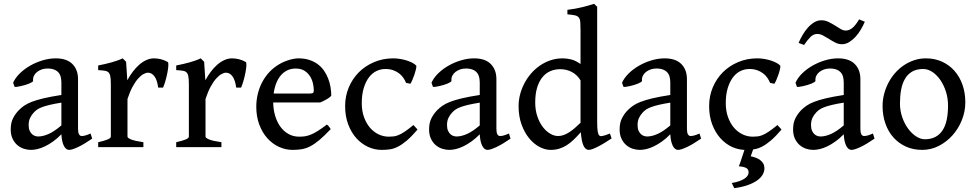

<svg xmlns="http://www.w3.org/2000/svg" viewBox="-20 -777 5155 1014"><path d="M181.6 -56.2Q207 -56.2 237.1 -69.6Q267.1 -83 304.2 -114.7V-234.9Q267.1 -229 242.7 -223.1Q218.3 -217.3 202.1 -211.2Q186 -205.1 176.5 -198.5Q167 -191.9 159.7 -184.1Q147 -170.9 139.2 -154.8Q131.3 -138.7 131.3 -116.7Q131.3 -98.1 136.7 -86.4Q142.1 -74.7 149.9 -67.9Q157.7 -61 166.5 -58.6Q175.3 -56.2 181.6 -56.2ZM466.8 -44.9Q425.3 -16.1 392.8 -0.7Q360.4 14.6 345.2 14.6Q328.1 14.6 317.1 -7.3Q306.2 -29.3 304.2 -67.9Q282.2 -45.4 260.3 -29.8Q238.3 -14.2 217.5 -4.2Q196.8 5.9 177.7 10.3Q158.7 14.6 143.1 14.6Q124.5 14.6 105.7 8.5Q86.9 2.4 71.5 -10.7Q56.2 -23.9 46.4 -44.4Q36.6 -64.9 36.6 -93.3Q36.6 -128.9 49.3 -153.3Q62 -177.7 80.1 -195.8Q91.8 -207.5 106.9 -218.3Q122.1 -229 146.7 -238.8Q171.4 -248.5 209.2 -257.6Q247.1 -266.6 304.2 -275.4V-340.3Q304.2 -356.4 300.8 -370.4Q297.4 -384.3 288.6 -394.3Q279.8 -404.3 265.1 -409.9Q250.5 -415.5 228.5 -415Q213.9 -415 200.2 -410.2Q186.5 -405.3 175.8 -397Q165 -388.7 159.2 -376.7Q153.3 -364.7 154.8 -350.1Q155.3 -347.2 149.2 -343.3Q143.1 -339.4 133.5 -335.4Q124 -331.5 112.5 -328.1Q101.1 -324.7 90.1 -322.3Q79.1 -319.8 70.1 -318.6Q61 -317.4 57.1 -318.4L49.3 -339.8Q60.5 -365.7 84.5 -389.2Q108.4 -412.6 139.2 -430.2Q169.9 -447.8 205.1 -458.3Q240.2 -468.8 274.4 -468.8Q332.5 -468.8 362.3 -439Q392.1 -409.2 392.1 -358.9V-96.7Q392.1 -76.2 397.5 -67.4Q402.8 -58.6 411.6 -58.6Q418.5 -58.6 428.7 -61Q439 -63.5 458.5 -71.8Z M865.7 -449.7Q870.1 -446.8 869.1 -430.4Q868.2 -414.1 864 -392.6Q859.9 -371.1 853.5 -349.4Q847.2 -327.6 841.3 -314.5H815.4Q810.1 -354 795.9 -373.5Q781.7 -393.1 761.2 -393.1Q751 -393.1 737.5 -385.7Q724.1 -378.4 709.5 -362.1Q694.8 -345.7 680.4 -319.3Q666 -293 653.3 -254.4V-55.7Q653.3 -48.3 672.4 -40.5Q691.4 -32.7 737.3 -25.9V0H498.5V-25.9Q530.8 -33.2 548.1 -40.3Q565.4 -47.4 565.4 -55.7V-331.5Q565.4 -347.7 564.5 -358.6Q563.5 -369.6 562 -376.5Q560.5 -383.3 558.3 -387.2Q556.2 -391.1 554.2 -393.6Q550.8 -397 546.9 -399.2Q543 -401.4 536.6 -402.8Q530.3 -404.3 521.2 -405Q512.2 -405.8 498.5 -406.7V-431.2Q518.1 -435.1 535.2 -439Q552.2 -442.9 567.9 -447.3Q583.5 -451.7 598.4 -456.8Q613.3 -461.9 627.9 -468.8L646 -450.7L652.3 -353Q665.5 -377.4 681.4 -398.4Q697.3 -419.4 715.1 -435.1Q732.9 -450.7 752.7 -459.7Q772.5 -468.8 793.5 -468.8Q810.5 -468.8 829.1 -464.4Q847.7 -460 865.7 -449.7Z M1277.8 -449.7Q1282.2 -446.8 1281.2 -430.4Q1280.3 -414.1 1276.1 -392.6Q1272 -371.1 1265.6 -349.4Q1259.3 -327.6 1253.4 -314.5H1227.5Q1222.2 -354 1208 -373.5Q1193.8 -393.1 1173.3 -393.1Q1163.1 -393.1 1149.7 -385.7Q1136.2 -378.4 1121.6 -362.1Q1106.9 -345.7 1092.5 -319.3Q1078.1 -293 1065.4 -254.4V-55.7Q1065.4 -48.3 1084.5 -40.5Q1103.5 -32.7 1149.4 -25.9V0H910.6V-25.9Q942.9 -33.2 960.2 -40.3Q977.5 -47.4 977.5 -55.7V-331.5Q977.5 -347.7 976.6 -358.6Q975.6 -369.6 974.1 -376.5Q972.7 -383.3 970.5 -387.2Q968.3 -391.1 966.3 -393.6Q962.9 -397 959 -399.2Q955.1 -401.4 948.7 -402.8Q942.4 -404.3 933.3 -405Q924.3 -405.8 910.6 -406.7V-431.2Q930.2 -435.1 947.3 -439Q964.4 -442.9 980 -447.3Q995.6 -451.7 1010.5 -456.8Q1025.4 -461.9 1040 -468.8L1058.1 -450.7L1064.5 -353Q1077.6 -377.4 1093.5 -398.4Q1109.4 -419.4 1127.2 -435.1Q1145 -450.7 1164.8 -459.7Q1184.6 -468.8 1205.6 -468.8Q1222.7 -468.8 1241.2 -464.4Q1259.8 -460 1277.8 -449.7Z M1541.5 -415Q1517.1 -415 1497.3 -405.5Q1477.5 -396 1462.9 -378.7Q1448.2 -361.3 1438.7 -336.9Q1429.2 -312.5 1425.3 -283.2H1618.7Q1629.9 -283.2 1633.5 -286.9Q1637.2 -290.5 1637.2 -300.8Q1637.2 -314.5 1633.3 -334Q1629.4 -353.5 1618.9 -371.6Q1608.4 -389.6 1589.8 -402.3Q1571.3 -415 1541.5 -415ZM1729.5 -271Q1720.7 -261.2 1703.6 -251.7Q1686.5 -242.2 1670.9 -235.8H1422.9Q1423.3 -198.7 1433.1 -165.8Q1442.9 -132.8 1460.4 -108.4Q1478 -84 1503.2 -69.6Q1528.3 -55.2 1560.1 -55.2Q1575.2 -55.2 1589.6 -57.1Q1604 -59.1 1620.6 -65.7Q1637.2 -72.3 1657.7 -85Q1678.2 -97.7 1706.1 -119.1Q1712.4 -115.7 1718.3 -107.4Q1724.1 -99.1 1726.6 -95.2Q1693.4 -60.1 1668 -38.6Q1642.6 -17.1 1619.9 -5.1Q1597.2 6.8 1575 10.7Q1552.7 14.6 1526.4 14.6Q1487.3 14.6 1452.4 -1.7Q1417.5 -18.1 1391.1 -47.9Q1364.7 -77.6 1349.1 -119.6Q1333.5 -161.6 1333.5 -213.4Q1333.5 -246.1 1340.6 -277.3Q1347.7 -308.6 1361.1 -335.9Q1374.5 -363.3 1394 -386.7Q1413.6 -410.2 1439 -427.7Q1450.7 -436 1464.8 -443.4Q1479 -450.7 1494.4 -456.3Q1509.8 -461.9 1525.9 -465.3Q1542 -468.8 1556.6 -468.8Q1588.4 -468.8 1613.8 -460.4Q1639.2 -452.1 1658.4 -437.7Q1677.7 -423.3 1691.2 -403.8Q1704.6 -384.3 1713.1 -362.3Q1721.7 -340.3 1725.6 -316.9Q1729.5 -293.5 1729.5 -271Z M2185.1 -92.8Q2153.3 -55.7 2128.2 -34.4Q2103 -13.2 2081.3 -2.2Q2059.6 8.8 2039.1 11.7Q2018.6 14.6 1995.6 14.6Q1958.5 14.6 1923.8 -1.2Q1889.2 -17.1 1862.3 -46.9Q1835.4 -76.7 1819.1 -119.6Q1802.7 -162.6 1802.7 -216.8Q1802.7 -269.5 1822 -315.4Q1841.3 -361.3 1875.2 -395.3Q1909.2 -429.2 1955.8 -449Q2002.4 -468.8 2056.6 -468.8Q2072.8 -468.8 2090.8 -466.1Q2108.9 -463.4 2125.7 -458.3Q2142.6 -453.1 2156.5 -446Q2170.4 -439 2178.7 -430.2Q2179.7 -424.3 2176.8 -411.1Q2173.8 -397.9 2168.7 -383.1Q2163.6 -368.2 2157.7 -354.7Q2151.9 -341.3 2147.5 -334.5L2124.5 -339.4Q2119.1 -353 2110.1 -366.2Q2101.1 -379.4 2087.6 -389.6Q2074.2 -399.9 2056.4 -406.2Q2038.6 -412.6 2015.1 -412.6Q1990.7 -412.6 1968.3 -401.9Q1945.8 -391.1 1928.7 -368.7Q1911.6 -346.2 1901.1 -312.3Q1890.6 -278.3 1890.6 -231.9Q1890.6 -191.4 1902.3 -158.7Q1914.1 -126 1933.6 -103Q1953.1 -80.1 1979 -67.6Q2004.9 -55.2 2033.2 -55.2Q2046.9 -55.2 2059.1 -56.6Q2071.3 -58.1 2085.4 -64Q2099.6 -69.8 2118.2 -82.3Q2136.7 -94.7 2163.6 -116.7Z M2391.1 -56.2Q2416.5 -56.2 2446.5 -69.6Q2476.6 -83 2513.7 -114.7V-234.9Q2476.6 -229 2452.1 -223.1Q2427.7 -217.3 2411.6 -211.2Q2395.5 -205.1 2386 -198.5Q2376.5 -191.9 2369.1 -184.1Q2356.4 -170.9 2348.6 -154.8Q2340.8 -138.7 2340.8 -116.7Q2340.8 -98.1 2346.2 -86.4Q2351.6 -74.7 2359.4 -67.9Q2367.2 -61 2376 -58.6Q2384.8 -56.2 2391.1 -56.2ZM2676.3 -44.9Q2634.8 -16.1 2602.3 -0.7Q2569.8 14.6 2554.7 14.6Q2537.6 14.6 2526.6 -7.3Q2515.6 -29.3 2513.7 -67.9Q2491.7 -45.4 2469.7 -29.8Q2447.8 -14.2 2427 -4.2Q2406.2 5.9 2387.2 10.3Q2368.2 14.6 2352.5 14.6Q2334 14.6 2315.2 8.5Q2296.4 2.4 2281 -10.7Q2265.6 -23.9 2255.9 -44.4Q2246.1 -64.9 2246.1 -93.3Q2246.1 -128.9 2258.8 -153.3Q2271.5 -177.7 2289.6 -195.8Q2301.3 -207.5 2316.4 -218.3Q2331.5 -229 2356.2 -238.8Q2380.9 -248.5 2418.7 -257.6Q2456.5 -266.6 2513.7 -275.4V-340.3Q2513.7 -356.4 2510.3 -370.4Q2506.8 -384.3 2498 -394.3Q2489.3 -404.3 2474.6 -409.9Q2460 -415.5 2438 -415Q2423.3 -415 2409.7 -410.2Q2396 -405.3 2385.3 -397Q2374.5 -388.7 2368.7 -376.7Q2362.8 -364.7 2364.3 -350.1Q2364.7 -347.2 2358.6 -343.3Q2352.5 -339.4 2343 -335.4Q2333.5 -331.5 2322 -328.1Q2310.5 -324.7 2299.6 -322.3Q2288.6 -319.8 2279.5 -318.6Q2270.5 -317.4 2266.6 -318.4L2258.8 -339.8Q2270 -365.7 2293.9 -389.2Q2317.9 -412.6 2348.6 -430.2Q2379.4 -447.8 2414.6 -458.3Q2449.7 -468.8 2483.9 -468.8Q2542 -468.8 2571.8 -439Q2601.6 -409.2 2601.6 -358.9V-96.7Q2601.6 -76.2 2606.9 -67.4Q2612.3 -58.6 2621.1 -58.6Q2627.9 -58.6 2638.2 -61Q2648.4 -63.5 2668 -71.8Z M3210 -45.9Q3164.6 -15.6 3133.8 -0.5Q3103 14.6 3089.4 14.6Q3072.3 14.6 3061.8 -7.3Q3051.3 -29.3 3047.4 -78.6Q3027.3 -56.2 3009.3 -38.8Q2991.2 -21.5 2972.2 -9.5Q2953.1 2.4 2932.6 8.5Q2912.1 14.6 2887.7 14.6Q2858.9 14.6 2828.9 -1.2Q2798.8 -17.1 2774.4 -46.9Q2750 -76.7 2734.4 -119.6Q2718.8 -162.6 2718.8 -216.8Q2718.8 -246.6 2726.3 -276.6Q2733.9 -306.6 2748.3 -334.7Q2762.7 -362.8 2783.4 -387.2Q2804.2 -411.6 2830.1 -429.7Q2856 -447.8 2886.5 -458.3Q2917 -468.8 2951.2 -468.8Q2974.1 -468.8 2996.8 -463.1Q3019.5 -457.5 3045.9 -439V-617.2Q3045.9 -644 3044.7 -659.9Q3043.5 -675.8 3036.9 -684.3Q3030.3 -692.9 3016.4 -696Q3002.4 -699.2 2976.6 -701.2V-725.1Q3021 -730.5 3056.6 -739.5Q3092.3 -748.5 3117.7 -756.8L3133.8 -741.2V-131.3Q3133.8 -114.3 3134.5 -102.3Q3135.3 -90.3 3136.7 -82.3Q3138.2 -74.2 3140.1 -69.3Q3142.1 -64.5 3145 -61.5Q3147.5 -59.1 3151.1 -58.3Q3154.8 -57.6 3161.4 -58.8Q3168 -60.1 3177.5 -63Q3187 -65.9 3201.2 -71.8ZM3045.9 -128.4V-352.5Q3029.3 -380.9 3001.2 -396.2Q2973.1 -411.6 2938.5 -411.6Q2909.7 -411.6 2885.5 -400.9Q2861.3 -390.1 2843.8 -368.2Q2826.2 -346.2 2816.4 -313.2Q2806.6 -280.3 2806.6 -235.8Q2806.6 -195.3 2817.9 -162.4Q2829.1 -129.4 2846.7 -106.4Q2864.3 -83.5 2885.7 -71Q2907.2 -58.6 2927.2 -58.6Q2942.9 -58.6 2957.8 -64.2Q2972.7 -69.8 2987.3 -79.3Q3002 -88.9 3016.6 -101.6Q3031.2 -114.3 3045.9 -128.4Z M3397.5 -56.2Q3422.9 -56.2 3452.9 -69.6Q3482.9 -83 3520 -114.7V-234.9Q3482.9 -229 3458.5 -223.1Q3434.1 -217.3 3418 -211.2Q3401.9 -205.1 3392.3 -198.5Q3382.8 -191.9 3375.5 -184.1Q3362.8 -170.9 3355 -154.8Q3347.2 -138.7 3347.2 -116.7Q3347.2 -98.1 3352.5 -86.4Q3357.9 -74.7 3365.7 -67.9Q3373.5 -61 3382.3 -58.6Q3391.1 -56.2 3397.5 -56.2ZM3682.6 -44.9Q3641.1 -16.1 3608.6 -0.7Q3576.2 14.6 3561 14.6Q3543.9 14.6 3533 -7.3Q3522 -29.3 3520 -67.9Q3498 -45.4 3476.1 -29.8Q3454.1 -14.2 3433.3 -4.2Q3412.6 5.9 3393.6 10.3Q3374.5 14.6 3358.9 14.6Q3340.3 14.6 3321.5 8.5Q3302.7 2.4 3287.4 -10.7Q3272 -23.9 3262.2 -44.4Q3252.4 -64.9 3252.4 -93.3Q3252.4 -128.9 3265.1 -153.3Q3277.8 -177.7 3295.9 -195.8Q3307.6 -207.5 3322.8 -218.3Q3337.9 -229 3362.5 -238.8Q3387.2 -248.5 3425 -257.6Q3462.9 -266.6 3520 -275.4V-340.3Q3520 -356.4 3516.6 -370.4Q3513.2 -384.3 3504.4 -394.3Q3495.6 -404.3 3481 -409.9Q3466.3 -415.5 3444.3 -415Q3429.7 -415 3416 -410.2Q3402.3 -405.3 3391.6 -397Q3380.9 -388.7 3375 -376.7Q3369.1 -364.7 3370.6 -350.1Q3371.1 -347.2 3365 -343.3Q3358.9 -339.4 3349.4 -335.4Q3339.8 -331.5 3328.4 -328.1Q3316.9 -324.7 3305.9 -322.3Q3294.9 -319.8 3285.9 -318.6Q3276.9 -317.4 3272.9 -318.4L3265.1 -339.8Q3276.4 -365.7 3300.3 -389.2Q3324.2 -412.6 3355 -430.2Q3385.7 -447.8 3420.9 -458.3Q3456.1 -468.8 3490.2 -468.8Q3548.3 -468.8 3578.1 -439Q3607.9 -409.2 3607.9 -358.9V-96.7Q3607.9 -76.2 3613.3 -67.4Q3618.7 -58.6 3627.4 -58.6Q3634.3 -58.6 3644.5 -61Q3654.8 -63.5 3674.3 -71.8Z M4017.1 111.8Q4017.1 129.9 4007.1 146.5Q3997.1 163.1 3977.1 177Q3957 190.9 3927.2 201.2Q3897.5 211.4 3857.9 216.8L3844.7 189.5Q3868.7 185.5 3885.7 179.2Q3902.8 172.9 3913.3 165.5Q3923.8 158.2 3928.7 149.9Q3933.6 141.6 3933.6 133.8Q3933.6 117.2 3921.4 110.4Q3909.2 103.5 3881.8 101.1Q3882.8 99.6 3887.2 87.9Q3890.6 78.1 3897.9 56.2Q3903.3 40 3911.6 14.6Q3877.9 13.2 3846.2 -1Q3811.5 -17.1 3784.7 -46.9Q3757.8 -76.7 3741.5 -119.6Q3725.1 -162.6 3725.1 -216.8Q3725.1 -269.5 3744.4 -315.4Q3763.7 -361.3 3797.6 -395.3Q3831.5 -429.2 3878.2 -449Q3924.8 -468.8 3979 -468.8Q3995.1 -468.8 4013.2 -466.1Q4031.2 -463.4 4048.1 -458.3Q4064.9 -453.1 4078.9 -446Q4092.8 -439 4101.1 -430.2Q4102.1 -424.3 4099.1 -411.1Q4096.2 -397.9 4091.1 -383.1Q4085.9 -368.2 4080.1 -354.7Q4074.2 -341.3 4069.8 -334.5L4046.9 -339.4Q4041.5 -353 4032.5 -366.2Q4023.4 -379.4 4010 -389.6Q3996.6 -399.9 3978.8 -406.2Q3960.9 -412.6 3937.5 -412.6Q3913.1 -412.6 3890.6 -401.9Q3868.2 -391.1 3851.1 -368.7Q3834 -346.2 3823.5 -312.3Q3813 -278.3 3813 -231.9Q3813 -191.4 3824.7 -158.7Q3836.4 -126 3856 -103Q3875.5 -80.1 3901.4 -67.6Q3927.2 -55.2 3955.6 -55.2Q3969.2 -55.2 3981.4 -56.6Q3993.7 -58.1 4007.8 -64Q4022 -69.8 4040.5 -82.3Q4059.1 -94.7 4085.9 -116.7L4107.4 -92.8Q4075.7 -55.7 4050.5 -34.4Q4025.4 -13.2 4003.7 -2.2Q3981.9 8.8 3961.4 11.7L3957.5 12.2L3944.8 48.3Q3959.5 51.3 3972.7 56.4Q3985.8 61.5 3995.8 69.3Q4005.9 77.1 4011.5 87.6Q4017.1 98.1 4017.1 111.8Z M4313.5 -56.2Q4338.9 -56.2 4368.9 -69.6Q4398.9 -83 4436 -114.7V-234.9Q4398.9 -229 4374.5 -223.1Q4350.1 -217.3 4334 -211.2Q4317.9 -205.1 4308.3 -198.5Q4298.8 -191.9 4291.5 -184.1Q4278.8 -170.9 4271 -154.8Q4263.2 -138.7 4263.2 -116.7Q4263.2 -98.1 4268.6 -86.4Q4273.9 -74.7 4281.7 -67.9Q4289.6 -61 4298.3 -58.6Q4307.1 -56.2 4313.5 -56.2ZM4598.6 -44.9Q4557.1 -16.1 4524.7 -0.7Q4492.2 14.6 4477.1 14.6Q4460 14.6 4449 -7.3Q4438 -29.3 4436 -67.9Q4414.1 -45.4 4392.1 -29.8Q4370.1 -14.2 4349.4 -4.2Q4328.6 5.9 4309.6 10.3Q4290.5 14.6 4274.9 14.6Q4256.3 14.6 4237.5 8.5Q4218.8 2.4 4203.4 -10.7Q4188 -23.9 4178.2 -44.4Q4168.5 -64.9 4168.5 -93.3Q4168.5 -128.9 4181.2 -153.3Q4193.8 -177.7 4211.9 -195.8Q4223.6 -207.5 4238.8 -218.3Q4253.9 -229 4278.6 -238.8Q4303.2 -248.5 4341.1 -257.6Q4378.9 -266.6 4436 -275.4V-340.3Q4436 -356.4 4432.6 -370.4Q4429.2 -384.3 4420.4 -394.3Q4411.6 -404.3 4397 -409.9Q4382.3 -415.5 4360.4 -415Q4345.7 -415 4332 -410.2Q4318.4 -405.3 4307.6 -397Q4296.9 -388.7 4291 -376.7Q4285.2 -364.7 4286.6 -350.1Q4287.1 -347.2 4281 -343.3Q4274.9 -339.4 4265.4 -335.4Q4255.9 -331.5 4244.4 -328.1Q4232.9 -324.7 4221.9 -322.3Q4210.9 -319.8 4201.9 -318.6Q4192.9 -317.4 4189 -318.4L4181.2 -339.8Q4192.4 -365.7 4216.3 -389.2Q4240.2 -412.6 4271 -430.2Q4301.8 -447.8 4336.9 -458.3Q4372.1 -468.8 4406.2 -468.8Q4464.4 -468.8 4494.1 -439Q4523.9 -409.2 4523.9 -358.9V-96.7Q4523.9 -76.2 4529.3 -67.4Q4534.7 -58.6 4543.5 -58.6Q4550.3 -58.6 4560.5 -61Q4570.8 -63.5 4590.3 -71.8ZM4547.4 -662.1Q4538.6 -642.1 4526.4 -621.1Q4514.2 -600.1 4498.5 -583Q4482.9 -565.9 4464.8 -554.7Q4446.8 -543.5 4426.3 -543.5Q4408.2 -543.5 4391.6 -552Q4375 -560.5 4359.1 -570.6Q4343.3 -580.6 4327.6 -589.1Q4312 -597.7 4296.4 -597.7Q4276.4 -597.7 4260.5 -582Q4244.6 -566.4 4226.6 -539.6L4197.3 -550.3Q4206.1 -570.3 4218.3 -591.6Q4230.5 -612.8 4245.8 -630.1Q4261.2 -647.5 4279.3 -658.7Q4297.4 -669.9 4317.4 -669.9Q4337.4 -669.9 4355.2 -661.4Q4373 -652.8 4388.9 -642.8Q4404.8 -632.8 4418.9 -624.3Q4433.1 -615.7 4446.3 -615.7Q4466.3 -615.7 4483.4 -630.9Q4500.5 -646 4517.1 -674.8Z M4986.8 -219.7Q4986.8 -258.3 4975.6 -293.2Q4964.4 -328.1 4946 -354.7Q4927.7 -381.3 4904.1 -397Q4880.4 -412.6 4855.5 -412.6Q4820.3 -412.6 4796.9 -398.7Q4773.4 -384.8 4759.3 -360.4Q4745.1 -335.9 4739 -302.7Q4732.9 -269.5 4732.9 -231Q4732.9 -192.4 4744.9 -158Q4756.8 -123.5 4775.9 -97.7Q4794.9 -71.8 4818.4 -56.6Q4841.8 -41.5 4864.3 -41.5Q4897 -41.5 4920.2 -54Q4943.4 -66.4 4958.3 -89.4Q4973.1 -112.3 4980 -145.5Q4986.8 -178.7 4986.8 -219.7ZM5078.1 -236.8Q5078.1 -188 5059.8 -142.6Q5041.5 -97.2 5010.3 -62.3Q4979 -27.3 4937.7 -6.3Q4896.5 14.6 4850.6 14.6Q4802.7 14.6 4764.2 -2.9Q4725.6 -20.5 4698.2 -51.3Q4670.9 -82 4656 -124.5Q4641.1 -167 4641.1 -216.8Q4641.1 -249 4649.2 -280.3Q4657.2 -311.5 4671.9 -339.6Q4686.5 -367.7 4707.3 -391.4Q4728 -415 4753.4 -432.1Q4778.8 -449.2 4808.1 -459Q4837.4 -468.8 4869.6 -468.8Q4917 -468.8 4955.3 -451.2Q4993.7 -433.6 5021 -402.6Q5048.3 -371.6 5063.2 -329.1Q5078.1 -286.6 5078.1 -236.8Z"/></svg>

Font: Gentium Book Basic
Style: Regular
Weight: 400
Designer: J. Victor Gaultney and Annie Olsen
Foundry: SIL International
Version: Version 1.102; 2013; Maintenance release